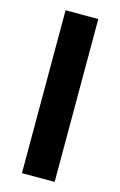

<svg xmlns="http://www.w3.org/2000/svg" viewBox="-110 -747 498 795"><g transform="rotate(15 139.0 -349.0)"><path d="M68.8 0V-698.2H209V0Z"/></g></svg>

Font: Poppins SemiBold
Style: Regular
Weight: 600
Designer: Ninad Kale (Devanagari), Jonny Pinhorn (Latin)
Foundry: Indian Type Foundry
Version: 4.004